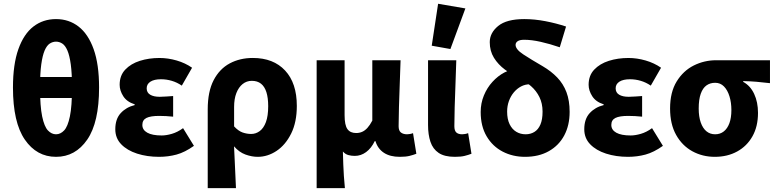

<svg xmlns="http://www.w3.org/2000/svg" viewBox="-20 -813 4082 1010"><path d="M274.7 12Q172.9 12 110.6 -78.6Q48.2 -169.1 48.2 -352.5Q48.2 -474.4 76.7 -554.5Q105.2 -634.6 156 -673.6Q206.8 -712.6 274.7 -712.6Q342.6 -712.6 393.4 -673.2Q444.2 -633.8 472.7 -554.1Q501.2 -474.4 501.2 -352.5Q501.2 -169.1 438.9 -78.6Q376.6 12 274.7 12ZM274.7 -106.6Q298.1 -106.6 317.3 -126.8Q336.5 -147 347.6 -200.4Q358.8 -253.8 358.8 -352.5Q358.8 -427.2 352.3 -474.3Q345.9 -521.4 334.5 -547.6Q323.2 -573.8 307.6 -583.9Q292.1 -593.9 274.7 -593.9Q257.4 -593.9 241.8 -583.9Q226.3 -573.8 214.9 -547.6Q203.6 -521.4 197.1 -474.3Q190.6 -427.2 190.6 -352.5Q190.6 -253.8 201.8 -200.4Q213 -147 232.1 -126.8Q251.3 -106.6 274.7 -106.6ZM127.2 -297.6V-408H422.2V-297.6Z M816.8 12Q753.7 12 701.1 -4.9Q648.6 -21.9 617.5 -54.2Q586.5 -86.4 586.5 -133.1Q586.5 -187.1 615.2 -218.1Q643.8 -249.1 688.5 -260.2V-264.2Q647.4 -277.1 628.4 -306.9Q609.4 -336.7 609.4 -366.9Q609.4 -415.7 638.9 -446.8Q668.3 -477.9 715.9 -493Q763.5 -508 818.8 -508Q863.8 -508 909.3 -494.8Q954.8 -481.6 990.4 -456.7L936.4 -362.6Q911 -379.8 883.4 -387.9Q855.7 -396.1 827.1 -396.1Q791 -396.1 771.3 -383.4Q751.6 -370.7 751.6 -348.4Q751.6 -325.9 769.9 -314.9Q788.2 -303.8 820.4 -303.8Q836.5 -303.8 854.9 -305.3Q873.4 -306.8 890.8 -307.8V-199.3Q873 -201.3 853.8 -202.3Q834.7 -203.3 817.7 -203.3Q771.7 -203.3 750.2 -192.5Q728.8 -181.7 728.8 -155.8Q728.8 -129.6 754.8 -115Q780.8 -100.4 830.6 -100.4Q854.6 -100.4 884.2 -109Q913.8 -117.6 943 -138.8L1000.2 -45.8Q952.5 -11.8 908.6 0.1Q864.6 12 816.8 12Z M1072.7 176.7V-237.2Q1072.7 -331.5 1103.9 -391.3Q1135.1 -451 1188.7 -479.6Q1242.2 -508.1 1309.9 -508.1Q1418.2 -508.1 1479.8 -442Q1541.4 -376 1541.4 -255.9Q1541.4 -170.8 1511.8 -110.8Q1482.1 -50.8 1435.1 -19.4Q1388 12 1335.6 12Q1304.6 12 1271.1 -0.1Q1237.7 -12.3 1211.1 -43.3Q1212.9 -5.2 1214.7 31.6Q1216.4 68.4 1218 104.3Q1219.7 140.2 1221.3 176.7ZM1301.3 -108.3Q1325.7 -108.3 1346.2 -123.4Q1366.7 -138.4 1378.8 -170.7Q1390.8 -202.9 1390.8 -254.2Q1390.8 -298.8 1381.3 -328.4Q1371.8 -358 1352.8 -372.9Q1333.8 -387.8 1304.6 -387.8Q1277.4 -387.8 1256.4 -371Q1235.4 -354.2 1223.4 -323.5Q1211.5 -292.8 1211.5 -250.6V-148.1Q1234 -123.8 1256.4 -116Q1278.8 -108.3 1301.3 -108.3Z M1645.7 176.7V-496.1H1792.7V-207Q1792.7 -154.6 1807.6 -133.9Q1822.4 -113.2 1853.6 -113.2Q1870.5 -113.2 1885 -119.5Q1899.5 -125.8 1912.6 -140.1Q1925.8 -154.5 1938.5 -178.5V-496.1H2087.2Q2085.5 -438.1 2082.9 -373.4Q2080.4 -308.7 2078.7 -249.7Q2076.9 -190.7 2076.9 -149.2Q2076.9 -125.5 2089 -116Q2101.2 -106.6 2121.4 -106.6Q2127.6 -106.6 2136.5 -108.1Q2145.3 -109.6 2152.7 -112.6L2170.2 -4.2Q2154.2 2.1 2134.5 7Q2114.7 12 2083.1 12Q2032 12 1999.6 -9.2Q1967.2 -30.4 1955 -70.6H1951.3Q1933.2 -33.1 1905.9 -13Q1878.7 7.1 1846.1 7.1Q1828.5 7.1 1812.5 2.7Q1796.5 -1.6 1783.7 -16.1Q1784.6 20.3 1785.8 51.4Q1787 82.6 1788.9 112.4Q1790.7 142.3 1794.3 176.7Z M2373 12Q2318.1 12 2287.6 -8.6Q2257 -29.2 2244.4 -66.9Q2231.7 -104.7 2231.7 -155.2V-496.1H2380.3Q2378.7 -438.1 2376.1 -373.4Q2373.6 -308.7 2371.8 -249.7Q2370.1 -190.7 2370.1 -149.2Q2370.1 -125.5 2380.6 -116Q2391 -106.6 2411.3 -106.6Q2417.5 -106.6 2426.3 -108.1Q2435.2 -109.6 2442.6 -112.6L2460.1 -4.2Q2444.1 2.1 2424.3 7Q2404.6 12 2373 12ZM2349.3 -555.1 2251.1 -572.6 2284.6 -793.2 2428.1 -768.7Z M2741.9 12Q2677.2 12 2624.2 -15.5Q2571.2 -43 2539.9 -96Q2508.6 -149 2508.6 -224Q2508.6 -269.9 2525.4 -310.7Q2542.2 -351.5 2570.5 -382.4Q2598.8 -413.4 2632.6 -431.3Q2666.4 -449.3 2700.2 -449.3L2766.8 -369.6Q2742.5 -369.6 2721 -358.3Q2699.5 -346.9 2683 -327.2Q2666.5 -307.4 2657.1 -281.5Q2647.7 -255.5 2647.7 -226Q2647.7 -186.7 2660.6 -159.9Q2673.6 -133.1 2695.6 -119.9Q2717.6 -106.6 2745.2 -106.6Q2770.9 -106.6 2791.1 -119Q2811.3 -131.3 2822.7 -157.7Q2834.1 -184.1 2834.1 -225.6Q2834.1 -269 2817.6 -302.4Q2801.1 -335.7 2773.3 -359.9Q2745.5 -384 2711.3 -400.7Q2671.9 -420.4 2636.1 -447Q2600.3 -473.6 2578.3 -509.1Q2556.3 -544.6 2556.3 -591.2Q2556.3 -640 2600.5 -676.3Q2644.8 -712.6 2737.9 -712.6Q2791.7 -712.6 2849 -701.6Q2906.3 -690.6 2957.7 -673.4L2924.6 -564.3Q2872.7 -582.1 2824.5 -592.9Q2776.3 -603.8 2737.5 -603.8Q2714.3 -603.8 2703.2 -596.3Q2692.2 -588.8 2692.2 -576.7Q2692.2 -553.4 2733 -526.7Q2773.8 -500 2834.9 -464.6Q2879.3 -438.6 2911.2 -405.4Q2943.1 -372.2 2959.8 -328.1Q2976.5 -283.9 2976.5 -224.4Q2976.5 -154.2 2948.4 -101.1Q2920.3 -48 2867.4 -18Q2814.6 12 2741.9 12Z M3283.8 12Q3220.7 12 3168.1 -4.9Q3115.6 -21.9 3084.5 -54.2Q3053.5 -86.4 3053.5 -133.1Q3053.5 -187.1 3082.2 -218.1Q3110.8 -249.1 3155.5 -260.2V-264.2Q3114.4 -277.1 3095.4 -306.9Q3076.4 -336.7 3076.4 -366.9Q3076.4 -415.7 3105.9 -446.8Q3135.3 -477.9 3182.9 -493Q3230.5 -508 3285.8 -508Q3330.8 -508 3376.3 -494.8Q3421.8 -481.6 3457.4 -456.7L3403.4 -362.6Q3378 -379.8 3350.4 -387.9Q3322.7 -396.1 3294.1 -396.1Q3258 -396.1 3238.3 -383.4Q3218.6 -370.7 3218.6 -348.4Q3218.6 -325.9 3236.9 -314.9Q3255.2 -303.8 3287.4 -303.8Q3303.5 -303.8 3321.9 -305.3Q3340.4 -306.8 3357.8 -307.8V-199.3Q3340 -201.3 3320.8 -202.3Q3301.7 -203.3 3284.7 -203.3Q3238.7 -203.3 3217.2 -192.5Q3195.8 -181.7 3195.8 -155.8Q3195.8 -129.6 3221.8 -115Q3247.8 -100.4 3297.6 -100.4Q3321.6 -100.4 3351.2 -109Q3380.8 -117.6 3410 -138.8L3467.2 -45.8Q3419.5 -11.8 3375.6 0.1Q3331.6 12 3283.8 12Z M3740.2 12Q3675.5 12 3622 -17.3Q3568.5 -46.6 3536.7 -103.3Q3504.9 -159.9 3504.9 -242.2Q3504.9 -328.1 3539.6 -384.5Q3574.4 -441 3629.6 -468.6Q3684.9 -496.1 3747.1 -496.1H4030.4V-375.5Q3990.1 -380.1 3959.1 -382.9Q3928.2 -385.6 3889.5 -386.4V-382.4Q3927.3 -361.9 3947.3 -318.8Q3967.4 -275.7 3967.4 -219.2Q3967.4 -147.6 3938.2 -95.9Q3909.1 -44.2 3857.8 -16.1Q3806.5 12 3740.2 12ZM3741.8 -106.6Q3768.4 -106.6 3787.5 -121.7Q3806.5 -136.7 3817 -165.1Q3827.4 -193.5 3827.4 -234Q3827.4 -273.5 3817.4 -306.1Q3807.4 -338.7 3788.5 -358.1Q3769.6 -377.5 3742.2 -377.5Q3715.6 -377.5 3696.3 -363.7Q3677 -349.9 3666.3 -320Q3655.5 -290.2 3655.5 -242.2Q3655.5 -199.3 3666.2 -168.8Q3676.8 -138.4 3696 -122.5Q3715.3 -106.6 3741.8 -106.6Z"/></svg>

Font: Source Sans 3 Variable
Style: Regular
Weight: 200
Designer: Paul D. Hunt
Foundry: Adobe Systems Incorporated
Version: Version 3.026